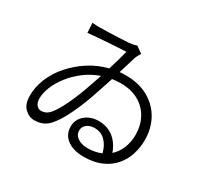

<svg xmlns="http://www.w3.org/2000/svg" viewBox="-161 -986 1321 1248"><g transform="rotate(30 500.0 -361.5)"><path d="M431 -473Q368 -451 317.5 -412.5Q267 -374 231 -327.5Q195 -281 176 -234Q157 -187 157 -147Q157 -114 172 -97.5Q187 -81 205 -81Q220 -81 235.5 -86.5Q251 -92 267 -109Q290 -135 313 -177.5Q336 -220 356 -267.5Q376 -315 391 -357ZM210 -744Q224 -743 242.5 -742Q261 -741 274 -742Q293 -742 331 -743Q369 -744 410.5 -746Q452 -748 481 -750Q513 -753 536 -762L585 -727Q579 -717 572 -705Q565 -693 561 -679L523 -555Q534 -556 546 -556.5Q558 -557 570 -557Q668 -557 739 -517Q810 -477 848 -408.5Q886 -340 886 -254Q886 -198 869.5 -145.5Q853 -93 817.5 -51.5Q782 -10 726.5 14.5Q671 39 594 39Q517 39 470.5 4.5Q424 -30 424 -90Q424 -126 443 -153.5Q462 -181 494 -196.5Q526 -212 564 -212Q614 -212 650 -193Q686 -174 709.5 -143Q733 -112 745 -76Q780 -108 798.5 -153.5Q817 -199 817 -254Q817 -321 788 -376Q759 -431 703 -463.5Q647 -496 567 -496Q551 -496 534.5 -494.5Q518 -493 503 -491Q490 -450 475 -406Q460 -362 445 -318Q415 -234 379 -162.5Q343 -91 308 -53Q267 -6 198 -6Q158 -6 126 -37Q94 -68 94 -132Q94 -198 121 -262.5Q148 -327 197 -383Q246 -439 311.5 -481Q377 -523 453 -542Q467 -586 477.5 -624.5Q488 -663 495 -691Q474 -690 439 -688Q404 -686 363.5 -683.5Q323 -681 283.5 -677.5Q244 -674 214 -671ZM691 -42Q677 -96 645 -127.5Q613 -159 565 -159Q531 -159 508 -141.5Q485 -124 485 -95Q485 -61 515 -41.5Q545 -22 588 -22Q646 -22 691 -42Z"/></g></svg>

Font: Source Han Sans SC Normal
Style: Regular
Weight: 350
Designer: Ryoko NISHIZUKA 西塚涼子 (kana, bopomofo & ideographs); Paul D. Hunt (Latin, Greek & Cyrillic); Sandoll Communications 산돌커뮤니
Foundry: Adobe
Version: Version 2.004;hotconv 1.0.118;makeotfexe 2.5.65603